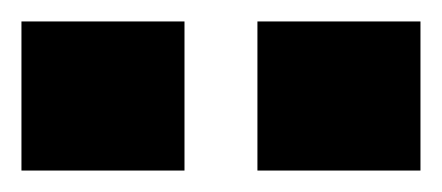

<svg xmlns="http://www.w3.org/2000/svg" viewBox="-40 -745 412 179"><path d="M352 -725V-586H200V-725ZM132 -725V-586H-20V-725Z"/></svg>

Font: Archicoco
Style: Regular
Weight: 400
Designer: Hector Gatti
Foundry: Hector Gatti
Version: 1.002